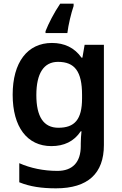

<svg xmlns="http://www.w3.org/2000/svg" viewBox="-20 -786 666 1046"><path d="M381 -753V-766H308C274 -716 244 -657 228 -616V-606H347C352 -649 368 -716 381 -753ZM263 -552C129 -552 49 -446 49 -270C49 -94 128 10 260 10C328 10 383 -15 420 -71H424C422 -55 420 -24 420 -4V10C420 98 375 145 293 145C217 145 146 130 85 103V207C144 231 208 240 285 240C459 240 546 159 546 4V-542H441L429 -472H424C386 -526 331 -552 263 -552ZM296 -449C387 -449 427 -397 427 -269V-250C427 -134 386 -90 298 -90C217 -90 178 -151 178 -268C178 -387 219 -449 296 -449Z"/></svg>

Font: Noto Sans Arabic UI SmBd
Style: Regular
Weight: 600
Designer: Monotype Design Team, Nadine Chahine and Nizar Qandah
Foundry: Monotype Imaging Inc.
Version: Version 2.010